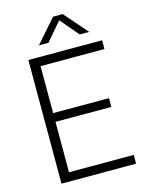

<svg xmlns="http://www.w3.org/2000/svg" viewBox="-137 -1027 846 1110"><g transform="rotate(-15 286.0 -472.5)"><path d="M89.5 0V-740H531V-687.5H148.5V-52.5H536V0ZM128.5 -354V-406.5H482.5V-354ZM170.5 -806 292 -945H350L471.5 -806H414.5L313.5 -924.5H328.5L227.5 -806Z"/></g></svg>

Font: Encode Sans Condensed Thin Light
Style: Regular
Weight: 300
Version: Version 3.002